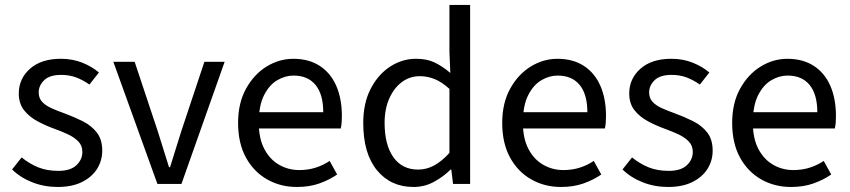

<svg xmlns="http://www.w3.org/2000/svg" viewBox="-20 -732 3384 764"><path d="M209.5 12Q155.8 12 108.6 -6.6Q61.4 -25.1 28.1 -57.7L66 -105.6Q97.8 -79.9 132.4 -66Q167 -52.1 212.2 -52.1Q260.1 -52.1 283.9 -74.4Q307.7 -96.8 307.7 -127.6Q307.7 -152.6 291.6 -169.2Q275.5 -185.7 250.6 -197.4Q225.6 -209 198 -219Q161.8 -232 129 -249.6Q96.2 -267.3 75.5 -293.7Q54.8 -320.2 54.8 -360.1Q54.8 -418.9 99.4 -458.5Q144 -498.1 222.5 -498.1Q268.1 -498.1 306.9 -482.8Q345.7 -467.4 373.6 -443.5L335.8 -395.5Q310.3 -413.6 283.3 -423.8Q256.3 -434 223.5 -434Q177.4 -434 155.7 -412.8Q134 -391.6 134 -364.3Q134 -341.9 147.2 -327.3Q160.4 -312.7 183.7 -302Q207 -291.4 237.1 -280.7Q275.1 -266.8 309.5 -249.5Q344 -232.1 365.4 -204.5Q386.8 -176.9 386.8 -132.5Q386.8 -93.1 366.4 -60.3Q346 -27.6 306.4 -7.8Q266.8 12 209.5 12Z M606.4 0 431 -486.1H515.8L607.7 -210Q618.6 -174.8 630.1 -138.4Q641.7 -101.9 652.6 -66.6H656.6Q667.4 -101.9 679 -138.4Q690.5 -174.8 701.4 -210L793.3 -486.1H873.9L702 0Z M1161.4 12Q1095.8 12 1042.7 -18.3Q989.5 -48.6 958.4 -105.5Q927.4 -162.5 927.4 -242.9Q927.4 -322.1 959.1 -379.2Q990.7 -436.4 1040.8 -467.2Q1090.8 -498 1146.9 -498Q1209.3 -498 1252.5 -469.7Q1295.8 -441.5 1318.1 -390.3Q1340.4 -339.2 1340.4 -270Q1340.4 -257.5 1339.5 -245.2Q1338.6 -232.9 1335.9 -220.8H986.3V-285.6H1266.2Q1266.2 -356.4 1235.7 -393.9Q1205.1 -431.3 1148.1 -431.3Q1114.7 -431.3 1083 -412.7Q1051.3 -394 1030.5 -352.8Q1009.7 -311.5 1009.7 -243.7Q1009.7 -181.8 1031.4 -139.9Q1053.2 -98 1090.1 -76.6Q1126.9 -55.3 1170.7 -55.3Q1206.2 -55.3 1236.4 -65Q1266.7 -74.8 1291.7 -91.6L1321.6 -37.7Q1290.3 -16 1250.7 -2Q1211.1 12 1161.4 12Z M1625.6 12Q1534.5 12 1479.9 -54.7Q1425.4 -121.4 1425.4 -242.4Q1425.4 -321.3 1454.9 -378.5Q1484.4 -435.7 1532.3 -466.9Q1580.3 -498.1 1635.7 -498.1Q1678.6 -498.1 1709.5 -483.3Q1740.4 -468.6 1771.9 -441.8L1768.4 -525.2V-712.4H1850.7V0H1782.8L1775.8 -57.4H1773.1Q1744.9 -29.2 1707.1 -8.6Q1669.3 12 1625.6 12ZM1643.8 -57.2Q1677.7 -57.2 1708 -73.9Q1738.4 -90.5 1768.4 -123.6V-378.3Q1737.6 -406.2 1708.9 -417.6Q1680.2 -428.9 1649.9 -428.9Q1611 -428.9 1579.5 -405.7Q1548.1 -382.5 1529.2 -340.5Q1510.4 -298.5 1510.4 -243.2Q1510.4 -155.9 1545.2 -106.6Q1580.1 -57.2 1643.8 -57.2Z M2212.4 12Q2146.8 12 2093.7 -18.3Q2040.5 -48.6 2009.4 -105.5Q1978.4 -162.5 1978.4 -242.9Q1978.4 -322.1 2010.1 -379.2Q2041.7 -436.4 2091.8 -467.2Q2141.8 -498 2197.9 -498Q2260.3 -498 2303.5 -469.7Q2346.8 -441.5 2369.1 -390.3Q2391.4 -339.2 2391.4 -270Q2391.4 -257.5 2390.5 -245.2Q2389.6 -232.9 2386.9 -220.8H2037.3V-285.6H2317.2Q2317.2 -356.4 2286.7 -393.9Q2256.1 -431.3 2199.1 -431.3Q2165.7 -431.3 2134 -412.7Q2102.3 -394 2081.5 -352.8Q2060.7 -311.5 2060.7 -243.7Q2060.7 -181.8 2082.4 -139.9Q2104.2 -98 2141.1 -76.6Q2177.9 -55.3 2221.7 -55.3Q2257.2 -55.3 2287.4 -65Q2317.7 -74.8 2342.7 -91.6L2372.6 -37.7Q2341.3 -16 2301.7 -2Q2262.1 12 2212.4 12Z M2638.5 12Q2584.8 12 2537.6 -6.6Q2490.4 -25.1 2457.1 -57.7L2495 -105.6Q2526.8 -79.9 2561.4 -66Q2596 -52.1 2641.2 -52.1Q2689.1 -52.1 2712.9 -74.4Q2736.7 -96.8 2736.7 -127.6Q2736.7 -152.6 2720.6 -169.2Q2704.5 -185.7 2679.6 -197.4Q2654.6 -209 2627 -219Q2590.8 -232 2558 -249.6Q2525.2 -267.3 2504.5 -293.7Q2483.8 -320.2 2483.8 -360.1Q2483.8 -418.9 2528.4 -458.5Q2573 -498.1 2651.5 -498.1Q2697.1 -498.1 2735.9 -482.8Q2774.7 -467.4 2802.6 -443.5L2764.8 -395.5Q2739.3 -413.6 2712.3 -423.8Q2685.3 -434 2652.5 -434Q2606.4 -434 2584.7 -412.8Q2563 -391.6 2563 -364.3Q2563 -341.9 2576.2 -327.3Q2589.4 -312.7 2612.7 -302Q2636 -291.4 2666.1 -280.7Q2704.1 -266.8 2738.5 -249.5Q2773 -232.1 2794.4 -204.5Q2815.8 -176.9 2815.8 -132.5Q2815.8 -93.1 2795.4 -60.3Q2775 -27.6 2735.4 -7.8Q2695.8 12 2638.5 12Z M3127.4 12Q3061.8 12 3008.7 -18.3Q2955.5 -48.6 2924.4 -105.5Q2893.4 -162.5 2893.4 -242.9Q2893.4 -322.1 2925.1 -379.2Q2956.7 -436.4 3006.8 -467.2Q3056.8 -498 3112.9 -498Q3175.3 -498 3218.5 -469.7Q3261.8 -441.5 3284.1 -390.3Q3306.4 -339.2 3306.4 -270Q3306.4 -257.5 3305.5 -245.2Q3304.6 -232.9 3301.9 -220.8H2952.3V-285.6H3232.2Q3232.2 -356.4 3201.7 -393.9Q3171.1 -431.3 3114.1 -431.3Q3080.7 -431.3 3049 -412.7Q3017.3 -394 2996.5 -352.8Q2975.7 -311.5 2975.7 -243.7Q2975.7 -181.8 2997.4 -139.9Q3019.2 -98 3056.1 -76.6Q3092.9 -55.3 3136.7 -55.3Q3172.2 -55.3 3202.4 -65Q3232.7 -74.8 3257.7 -91.6L3287.6 -37.7Q3256.3 -16 3216.7 -2Q3177.1 12 3127.4 12Z"/></svg>

Font: SourceSans3VF
Style: Regular
Weight: 200
Designer: Paul D. Hunt
Foundry: Adobe
Version: Version 3.052;hotconv 1.1.0;makeotfexe 2.6.0